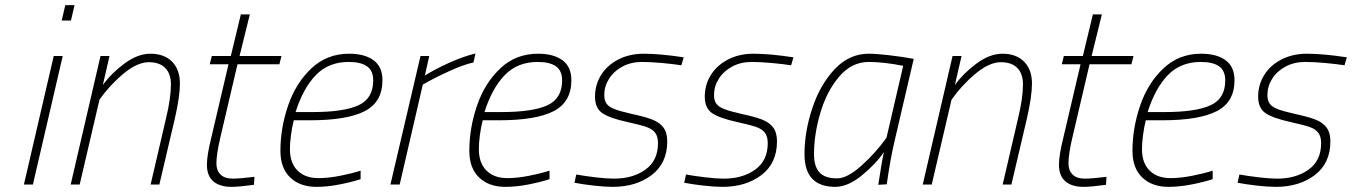

<svg xmlns="http://www.w3.org/2000/svg" viewBox="-20 -718 5260 747"><path d="M234 -698H270L256 -638H220ZM189 -500H224L108 0H73Z M371 -500H406L380 -387Q413 -433 464.5 -471Q516 -509 565 -509Q619 -509 649.5 -478Q680 -447 680 -393Q680 -344 661 -260L600 0H566L626 -258Q645 -336 645 -390Q645 -431 623 -453.5Q601 -476 559 -476Q514 -476 460 -431Q406 -386 367 -330L290 0H255Z M785 -77Q785 -114 802 -182L869 -468H796L804 -500H878L917 -662H952L912 -500H1075L1067 -468H904L837 -182Q822 -118 822 -82Q822 -55 838 -39Q854 -23 886 -23Q912 -23 970 -30L968 1Q909 9 881 9Q835 9 810 -12.5Q785 -34 785 -77Z M1071 -131Q1071 -220 1101 -307.5Q1131 -395 1191.5 -452Q1252 -509 1338 -509Q1399 -509 1433.5 -483.5Q1468 -458 1468 -406Q1468 -321 1399 -285.5Q1330 -250 1186 -250H1123Q1116 -223 1112 -192Q1108 -161 1108 -138Q1108 -84 1137.5 -54.5Q1167 -25 1219 -25Q1257 -25 1303 -34Q1349 -43 1383 -54V-21Q1350 -10 1302 -0.5Q1254 9 1211 9Q1147 9 1109 -27.5Q1071 -64 1071 -131ZM1195 -282Q1318 -282 1375 -308.5Q1432 -335 1432 -405Q1432 -443 1408 -460Q1384 -477 1337 -477Q1258 -477 1208.5 -425.5Q1159 -374 1130 -282Z M1616 -500H1650L1633 -424Q1671 -448 1726 -473Q1781 -498 1830 -510L1822 -475Q1785 -467 1728.5 -441.5Q1672 -416 1625 -389L1535 0H1499Z M1806 -131Q1806 -220 1836 -307.5Q1866 -395 1926.5 -452Q1987 -509 2073 -509Q2134 -509 2168.5 -483.5Q2203 -458 2203 -406Q2203 -321 2134 -285.5Q2065 -250 1921 -250H1858Q1851 -223 1847 -192Q1843 -161 1843 -138Q1843 -84 1872.5 -54.5Q1902 -25 1954 -25Q1992 -25 2038 -34Q2084 -43 2118 -54V-21Q2085 -10 2037 -0.5Q1989 9 1946 9Q1882 9 1844 -27.5Q1806 -64 1806 -131ZM1930 -282Q2053 -282 2110 -308.5Q2167 -335 2167 -405Q2167 -443 2143 -460Q2119 -477 2072 -477Q1993 -477 1943.5 -425.5Q1894 -374 1865 -282Z M2215 -7 2222 -39Q2256 -33 2298 -28Q2340 -23 2369 -23Q2442 -23 2491 -58Q2540 -93 2540 -161Q2540 -187 2529 -201.5Q2518 -216 2495 -224Q2472 -232 2422 -243Q2353 -258 2324 -277.5Q2295 -297 2295 -342Q2295 -388 2318.5 -426Q2342 -464 2385.5 -486.5Q2429 -509 2485 -509Q2547 -509 2640 -495L2631 -464Q2599 -469 2555 -473Q2511 -477 2478 -477Q2435 -477 2401.5 -459Q2368 -441 2349.5 -411.5Q2331 -382 2331 -348Q2331 -327 2340 -314.5Q2349 -302 2371 -293.5Q2393 -285 2437 -275Q2489 -264 2517.5 -253Q2546 -242 2561 -222Q2576 -202 2576 -168Q2576 -83 2515.5 -37Q2455 9 2364 9Q2332 9 2289 4Q2246 -1 2215 -7Z M2642 -7 2649 -39Q2683 -33 2725 -28Q2767 -23 2796 -23Q2869 -23 2918 -58Q2967 -93 2967 -161Q2967 -187 2956 -201.5Q2945 -216 2922 -224Q2899 -232 2849 -243Q2780 -258 2751 -277.5Q2722 -297 2722 -342Q2722 -388 2745.5 -426Q2769 -464 2812.5 -486.5Q2856 -509 2912 -509Q2974 -509 3067 -495L3058 -464Q3026 -469 2982 -473Q2938 -477 2905 -477Q2862 -477 2828.5 -459Q2795 -441 2776.5 -411.5Q2758 -382 2758 -348Q2758 -327 2767 -314.5Q2776 -302 2798 -293.5Q2820 -285 2864 -275Q2916 -264 2944.5 -253Q2973 -242 2988 -222Q3003 -202 3003 -168Q3003 -83 2942.5 -37Q2882 9 2791 9Q2759 9 2716 4Q2673 -1 2642 -7Z M3110 -118Q3110 -206 3140.5 -297.5Q3171 -389 3227.5 -449Q3284 -509 3360 -509Q3389 -509 3440.5 -503Q3492 -497 3535 -489L3459 -163Q3444 -99 3430 -1L3397 1Q3412 -98 3419 -126Q3383 -75 3330 -33Q3277 9 3230 9Q3110 9 3110 -118ZM3429 -182 3494 -462Q3417 -477 3360 -477Q3294 -477 3245.5 -420.5Q3197 -364 3172 -280Q3147 -196 3147 -118Q3147 -71 3168 -47.5Q3189 -24 3237 -24Q3276 -24 3331 -73Q3386 -122 3429 -182Z M3686 -500H3721L3695 -387Q3728 -433 3779.5 -471Q3831 -509 3880 -509Q3934 -509 3964.5 -478Q3995 -447 3995 -393Q3995 -344 3976 -260L3915 0H3881L3941 -258Q3960 -336 3960 -390Q3960 -431 3938 -453.5Q3916 -476 3874 -476Q3829 -476 3775 -431Q3721 -386 3682 -330L3605 0H3570Z M4100 -77Q4100 -114 4117 -182L4184 -468H4111L4119 -500H4193L4232 -662H4267L4227 -500H4390L4382 -468H4219L4152 -182Q4137 -118 4137 -82Q4137 -55 4153 -39Q4169 -23 4201 -23Q4227 -23 4285 -30L4283 1Q4224 9 4196 9Q4150 9 4125 -12.5Q4100 -34 4100 -77Z M4386 -131Q4386 -220 4416 -307.5Q4446 -395 4506.5 -452Q4567 -509 4653 -509Q4714 -509 4748.5 -483.5Q4783 -458 4783 -406Q4783 -321 4714 -285.5Q4645 -250 4501 -250H4438Q4431 -223 4427 -192Q4423 -161 4423 -138Q4423 -84 4452.5 -54.5Q4482 -25 4534 -25Q4572 -25 4618 -34Q4664 -43 4698 -54V-21Q4665 -10 4617 -0.5Q4569 9 4526 9Q4462 9 4424 -27.5Q4386 -64 4386 -131ZM4510 -282Q4633 -282 4690 -308.5Q4747 -335 4747 -405Q4747 -443 4723 -460Q4699 -477 4652 -477Q4573 -477 4523.5 -425.5Q4474 -374 4445 -282Z M4795 -7 4802 -39Q4836 -33 4878 -28Q4920 -23 4949 -23Q5022 -23 5071 -58Q5120 -93 5120 -161Q5120 -187 5109 -201.5Q5098 -216 5075 -224Q5052 -232 5002 -243Q4933 -258 4904 -277.5Q4875 -297 4875 -342Q4875 -388 4898.5 -426Q4922 -464 4965.5 -486.5Q5009 -509 5065 -509Q5127 -509 5220 -495L5211 -464Q5179 -469 5135 -473Q5091 -477 5058 -477Q5015 -477 4981.5 -459Q4948 -441 4929.5 -411.5Q4911 -382 4911 -348Q4911 -327 4920 -314.5Q4929 -302 4951 -293.5Q4973 -285 5017 -275Q5069 -264 5097.5 -253Q5126 -242 5141 -222Q5156 -202 5156 -168Q5156 -83 5095.5 -37Q5035 9 4944 9Q4912 9 4869 4Q4826 -1 4795 -7Z"/></svg>

Font: Cairo ExtraLight
Style: Italic
Weight: 275
Italic angle: -13°
Designer: Mohamed Gaber, Accademia di Belle Arti di Urbino and others
Foundry: Kief Type Foundry, Accademia di Belle Arti di Urbino and others
Version: Version 3.011